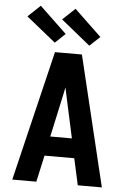

<svg xmlns="http://www.w3.org/2000/svg" viewBox="-64 -1034 727 1080"><g transform="rotate(5 300.0 -494.0)"><path d="M47 0 64 -70 165 -490 224 -735H376L553 0H417L384 -150H216L183 0ZM239 -260H361L311 -490Q308 -503 305.5 -516Q303 -529 300 -542Q297 -529 294.5 -516Q292 -503 289 -490ZM413 -788 248 -922 318 -988 471 -842ZM218 -788 52 -922 122 -988 275 -842Z"/></g></svg>

Font: Iosevka SS04 XBd Ex
Style: Regular
Weight: 800
Width: 7
Monospace: yes
Designer: Belleve Invis
Foundry: Belleve Invis
Version: Version 19.0.0; ttfautohint (v1.8.4)